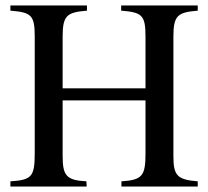

<svg xmlns="http://www.w3.org/2000/svg" viewBox="-20 -682 762 702"><path d="M703 0V-19C628 -25 614 -40 614 -111V-548C614 -625 629 -637 703 -643V-662H423V-643C499 -637 512 -627 512 -548V-359H209V-548C209 -626 225 -637 298 -643V-662H18V-643C95 -637 107 -626 107 -548V-122C107 -36 96 -24 18 -19V0H297L296 -19C222 -23 209 -40 209 -113V-315H512V-124C512 -40 502 -24 424 -19V0Z"/></svg>

Font: XITS Math
Style: Regular
Weight: 400
Designer: MicroPress Inc., with final additions and corrections provided by Coen Hoffman, Elsevier (retired)
Version: Version 1.302